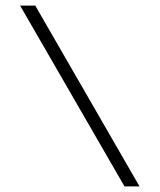

<svg xmlns="http://www.w3.org/2000/svg" viewBox="-20 -666 570 686"><path d="M478.5 0H424.8L51.8 -646H106Z"/></svg>

Font: AzarMehrMonospaced
Style: SerifRegular
Weight: 1
Designer: Amin Abedi
Version: Version 1.00